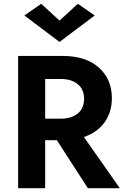

<svg xmlns="http://www.w3.org/2000/svg" viewBox="-20 -996 660 1016"><path d="M295 -887 392 -976 481 -914 295 -774 109 -914 198 -976ZM76 -700H311Q434 -700 503 -638.5Q572 -577 572 -477Q572 -403 533.5 -349Q495 -295 424 -271L614 0H445L281 -254H219V0H76ZM302 -578H219V-368H302Q358 -368 391.5 -395.5Q425 -423 425 -473Q425 -523 391.5 -550.5Q358 -578 302 -578Z"/></svg>

Font: Jost* Semi
Style: Regular
Weight: 600
Version: Version 3.7